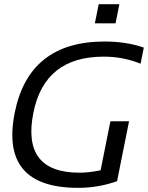

<svg xmlns="http://www.w3.org/2000/svg" viewBox="-20 -904 716 929"><path d="M546.4 -27.3Q455.6 4.9 357.9 4.9Q-21.5 4.9 51.3 -358.9Q120.1 -703.1 486.3 -703.1Q591.3 -703.1 675.8 -673.8L660.2 -595.7Q576.7 -629.9 481.4 -629.9Q195.8 -629.9 141.6 -358.9Q83.5 -68.4 364.7 -68.4Q409.7 -68.4 466.8 -80.1L514.2 -317.4H604.5ZM557.6 -883.8 539.1 -791H439L457.5 -883.8Z"/></svg>

Font: Sansation
Style: Italic
Weight: 400
Designer: Bernd Montag
Version: Version 1.301